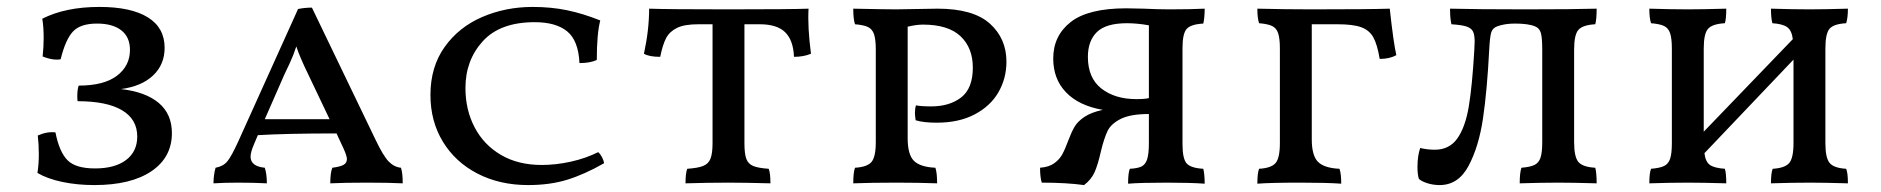

<svg xmlns="http://www.w3.org/2000/svg" viewBox="-20 -527 5428 554"><path d="M476 -143Q476 -73 417 -33Q358 7 252 7Q203 7 160 -2Q117 -11 88 -28Q92 -52 92 -82Q92 -111 89 -136Q116 -148 140 -145Q151 -89 174.5 -65Q198 -41 254 -41Q312 -41 344 -65.5Q376 -90 376 -133Q376 -183 332 -209Q288 -235 204 -235Q203 -239 203 -249Q203 -268 207 -280Q280 -280 317.5 -308.5Q355 -337 355 -383Q355 -420 330 -439.5Q305 -459 260 -459Q212 -459 190.5 -436Q169 -413 155 -356Q151 -355 143 -355Q126 -355 103 -364Q106 -391 106 -418Q106 -449 102 -473Q169 -507 267 -507Q358 -507 406.5 -477Q455 -447 455 -389Q455 -341 422 -309.5Q389 -278 329 -270Q400 -262 438 -230Q476 -198 476 -143Z M1142 2Q1102 0 1039 0Q973 0 933 2Q933 -29 939 -43Q962 -46 971.5 -51.5Q981 -57 981 -68Q981 -77 971 -99L951 -142Q807 -142 724 -137L713 -111Q703 -88 703 -75Q703 -47 744 -43Q750 -25 750 2Q712 0 667 0Q628 0 596 2Q596 -22 602 -43Q624 -47 636 -61.5Q648 -76 668 -120L840 -501Q859 -505 880 -505L1064 -123Q1086 -77 1101.5 -61Q1117 -45 1137 -43Q1142 -28 1142 2ZM931 -183 871 -309Q845 -362 835 -393Q827 -368 815.5 -343.5Q804 -319 801 -313L744 -183Z M1702 -354Q1683 -345 1652 -345Q1649 -410 1616.5 -436.5Q1584 -463 1523 -463Q1423 -463 1373 -408Q1323 -353 1323 -273Q1323 -210 1349.5 -159.5Q1376 -109 1425.5 -80Q1475 -51 1543 -51Q1584 -51 1627 -60.5Q1670 -70 1706 -88Q1712 -83 1717 -73.5Q1722 -64 1723 -56Q1667 -24 1617 -8.5Q1567 7 1504 7Q1422 7 1358 -26Q1294 -59 1258 -118Q1222 -177 1222 -253Q1222 -334 1263 -391.5Q1304 -449 1371.5 -478Q1439 -507 1517 -507Q1570 -507 1616 -497.5Q1662 -488 1712 -468Q1702 -430 1702 -354Z M2320 -372Q2299 -363 2271 -363Q2269 -411 2245.5 -434Q2222 -457 2172 -457H2128V-114Q2128 -83 2133.5 -68.5Q2139 -54 2153.5 -48Q2168 -42 2198 -40Q2203 -28 2203 2Q2129 0 2082 0Q2024 0 1958 2Q1958 -28 1963 -40Q1993 -42 2008.5 -48Q2024 -54 2030 -69Q2036 -84 2036 -114V-457H1995Q1955 -457 1933.5 -446.5Q1912 -436 1902 -417Q1892 -398 1885 -363Q1853 -363 1838 -372Q1853 -440 1853 -502Q1905 -500 2082 -500Q2262 -500 2313 -502Q2310 -448 2320 -372Z M2787 -332Q2787 -389 2751.5 -422.5Q2716 -456 2643 -456Q2624 -456 2599 -450V-128Q2599 -81 2617 -63Q2635 -45 2679 -43Q2684 -28 2684 2Q2628 0 2568 0Q2492 0 2442 2Q2442 -29 2447 -43Q2482 -45 2494.5 -59.5Q2507 -74 2507 -117V-384Q2507 -413 2502 -428Q2497 -443 2484.5 -449Q2472 -455 2447 -457Q2442 -472 2442 -502Q2536 -500 2565 -500L2685 -502Q2788 -502 2836 -459Q2884 -416 2884 -349Q2884 -301 2861 -261Q2838 -221 2792.5 -197Q2747 -173 2683 -173Q2644 -173 2622 -180Q2620 -194 2620 -201Q2620 -214 2623 -223Q2638 -220 2667 -220Q2720 -220 2753.5 -246Q2787 -272 2787 -332Z M3452 -40Q3456 -24 3456 3Q3414 0 3347 0Q3272 0 3235 3Q3235 -28 3240 -40Q3262 -41 3273.5 -46.5Q3285 -52 3290 -67.5Q3295 -83 3295 -114V-198Q3242 -198 3214 -184Q3186 -170 3176 -149.5Q3166 -129 3157 -92Q3148 -52 3138.5 -30.5Q3129 -9 3108 7Q3057 0 2986 0Q2981 -15 2981 -43Q3007 -45 3022 -56Q3037 -67 3045 -81.5Q3053 -96 3063 -123Q3072 -147 3081 -162Q3090 -177 3109.5 -190Q3129 -203 3162 -210Q3093 -222 3056 -260.5Q3019 -299 3019 -358Q3019 -424 3069.5 -463.5Q3120 -503 3230 -503L3280 -502Q3322 -500 3354 -500Q3416 -500 3456 -502Q3456 -476 3452 -459Q3416 -457 3404 -443.5Q3392 -430 3392 -388V-111Q3392 -69 3404 -55.5Q3416 -42 3452 -40ZM3295 -244V-454Q3261 -460 3232 -460Q3171 -460 3145 -434.5Q3119 -409 3119 -363Q3119 -302 3158 -271.5Q3197 -241 3259 -241Q3284 -241 3295 -244Z M4009 -368Q3990 -357 3961 -357Q3954 -399 3942.5 -419.5Q3931 -440 3907.5 -448.5Q3884 -457 3839 -457H3765V-125Q3765 -78 3783 -60Q3801 -42 3845 -40Q3850 -26 3850 3Q3808 0 3734 0Q3646 0 3608 3Q3608 -28 3613 -40Q3648 -42 3660.5 -56.5Q3673 -71 3673 -114V-387Q3673 -416 3668 -431Q3663 -446 3650.5 -452Q3638 -458 3613 -460Q3608 -474 3608 -502Q3688 -500 3764 -500Q3930 -500 3990 -502Q4001 -402 4009 -368Z M4074 -11Q4070 -24 4070 -45Q4070 -78 4078 -100Q4098 -95 4120 -95Q4162 -95 4185 -127.5Q4208 -160 4218 -219.5Q4228 -279 4234 -383L4235 -407Q4235 -427 4230 -436.5Q4225 -446 4211.5 -450.5Q4198 -455 4168 -457Q4164 -473 4164 -502Q4240 -500 4384 -500Q4517 -500 4587 -502Q4587 -471 4583 -457Q4547 -455 4534.5 -441Q4522 -427 4522 -384V-117Q4522 -74 4534.5 -59.5Q4547 -45 4583 -43Q4587 -28 4587 2Q4519 0 4478 0Q4427 0 4365 2Q4365 -29 4370 -43Q4395 -45 4407.5 -51Q4420 -57 4425 -72Q4430 -87 4430 -117V-384Q4430 -418 4426 -432Q4422 -446 4409 -451Q4390 -459 4351 -459Q4322 -459 4300 -451Q4287 -446 4283 -434Q4279 -422 4277 -384Q4271 -266 4259 -185Q4247 -104 4217.5 -48.5Q4188 7 4134 7Q4115 7 4098 1.5Q4081 -4 4074 -11Z M5307 -40Q5312 -28 5312 2Q5244 0 5202 0Q5152 0 5090 2Q5090 -28 5095 -40Q5130 -42 5142.5 -56.5Q5155 -71 5155 -114V-355L4898 -85Q4901 -60 4914 -51Q4927 -42 4957 -40Q4961 -27 4961 2Q4893 0 4851 0Q4801 0 4739 2Q4739 -28 4744 -40Q4769 -42 4781.5 -48Q4794 -54 4799 -69Q4804 -84 4804 -114V-387Q4804 -416 4799 -431Q4794 -446 4781.5 -452Q4769 -458 4744 -460Q4739 -474 4739 -502Q4803 -500 4851 -500Q4891 -500 4961 -502Q4961 -473 4957 -460Q4921 -458 4908.5 -444Q4896 -430 4896 -387V-147L5153 -414Q5150 -439 5137 -448.5Q5124 -458 5094 -460Q5090 -475 5090 -502Q5154 -500 5201 -500Q5242 -500 5312 -502Q5312 -476 5307 -460Q5271 -458 5259 -444Q5247 -430 5247 -387V-114Q5247 -71 5259.5 -56.5Q5272 -42 5307 -40Z"/></svg>

Font: Vollkorn SC
Style: Regular
Weight: 400
Designer: Friedrich Althausen
Foundry: Friedrich Althausen
Version: Version 4.015